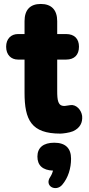

<svg xmlns="http://www.w3.org/2000/svg" viewBox="-20 -664 448 970"><path d="M285 11C296 11 330 7 349 -1C384 -17 398 -44 395 -78C391 -109 365 -137 336 -133C323 -132 323 -130 309 -129C272 -126 269 -157 269 -207V-363H314C356 -363 379 -387 379 -428C379 -468 356 -492 314 -492H269V-557C269 -614 240 -644 186 -644C132 -644 104 -614 104 -557V-492H71C36 -492 11 -468 11 -428C11 -387 36 -363 71 -363H104V-196C104 -58 138 11 285 11ZM294 270C325 234 339 185 339 138C339 84 310 57 254 57C199 57 169 82 169 127C169 172 196 196 248 198C245 208 241 219 235 228C201 276 262 307 294 270Z"/></svg>

Font: SN Pro Heavy
Style: Regular
Weight: 800
Designer: Tobias Whetton
Foundry: Supernotes
Version: Version 1.001;Glyphs 3.2 (3249)